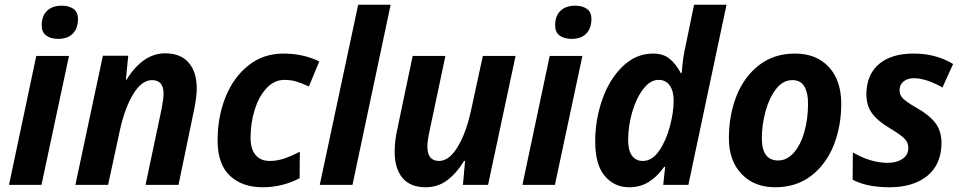

<svg xmlns="http://www.w3.org/2000/svg" viewBox="-20 -780 4055 810"><path d="M156 -673Q156 -713 178.5 -734.5Q201 -756 241 -756Q271 -756 290 -742.5Q309 -729 309 -700Q309 -661 287.5 -638.5Q266 -616 225 -616Q194 -616 175 -630Q156 -644 156 -673ZM133 -544H271L155 0H18Z M414 -545H521L511 -444H514Q583 -555 677 -555Q742 -555 776 -515.5Q810 -476 810 -407Q810 -371 798 -313L733 0H594L662 -322Q670 -364 670 -385Q670 -442 621 -442Q578 -442 542 -383Q506 -324 485 -227L436 0H298Z M898 -188Q898 -287 931.5 -370.5Q965 -454 1028 -504Q1091 -554 1176 -554Q1258 -554 1327 -521L1283 -415Q1254 -429 1230.5 -436Q1207 -443 1180 -443Q1137 -443 1104.5 -408Q1072 -373 1054.5 -317Q1037 -261 1037 -199Q1037 -152 1058 -126.5Q1079 -101 1117 -101Q1148 -101 1177 -110.5Q1206 -120 1245 -140L1244 -28Q1171 10 1088 10Q1002 10 950 -38.5Q898 -87 898 -188Z M1491 -760H1628L1467 0H1329Z M1645 -140Q1645 -189 1658 -244L1721 -544H1859L1791 -222Q1783 -184 1783 -162Q1783 -101 1832 -101Q1875 -101 1911 -160.5Q1947 -220 1968 -318L2017 -544H2155L2039 0H1933L1942 -101H1938Q1906 -49 1866.5 -19.5Q1827 10 1776 10Q1711 10 1678 -29.5Q1645 -69 1645 -140Z M2322 -673Q2322 -713 2344.5 -734.5Q2367 -756 2407 -756Q2437 -756 2456 -742.5Q2475 -729 2475 -700Q2475 -661 2453.5 -638.5Q2432 -616 2391 -616Q2360 -616 2341 -630Q2322 -644 2322 -673ZM2299 -544H2437L2321 0H2184Z M2491 -183Q2491 -275 2521 -360.5Q2551 -446 2607 -500Q2663 -554 2735 -554Q2778 -554 2804.5 -532.5Q2831 -511 2852 -472H2856Q2861 -540 2872 -585L2908 -760H3045L2884 0H2778L2786 -76H2782Q2753 -35 2717 -12.5Q2681 10 2634 10Q2572 10 2531.5 -37.5Q2491 -85 2491 -183ZM2822 -355Q2822 -396 2805.5 -419.5Q2789 -443 2758 -443Q2724 -443 2694.5 -405.5Q2665 -368 2647.5 -308.5Q2630 -249 2630 -189Q2630 -146 2646 -123.5Q2662 -101 2692 -101Q2731 -101 2760.5 -143.5Q2790 -186 2806 -246.5Q2822 -307 2822 -355Z M3055 -197Q3055 -294 3087 -375Q3119 -456 3182 -505Q3245 -554 3334 -554Q3424 -554 3476.5 -497.5Q3529 -441 3529 -342Q3529 -248 3497.5 -168Q3466 -88 3403 -39Q3340 10 3250 10Q3162 10 3108.5 -46Q3055 -102 3055 -197ZM3389 -343Q3389 -388 3373.5 -415Q3358 -442 3323 -442Q3283 -442 3254 -404.5Q3225 -367 3209.5 -310Q3194 -253 3194 -197Q3194 -103 3263 -103Q3300 -103 3329 -136Q3358 -169 3373.5 -224Q3389 -279 3389 -343Z M3577 -22 3578 -137Q3653 -93 3726 -93Q3762 -93 3787 -109.5Q3812 -126 3812 -157Q3812 -178 3796.5 -194.5Q3781 -211 3734 -239Q3682 -270 3658.5 -302.5Q3635 -335 3635 -384Q3636 -465 3688 -509.5Q3740 -554 3834 -554Q3929 -554 4001 -510L3956 -411Q3887 -450 3835 -450Q3809 -450 3792 -436.5Q3775 -423 3775 -399Q3775 -379 3789.5 -364.5Q3804 -350 3845 -326Q3898 -297 3925 -262.5Q3952 -228 3952 -176Q3951 -86 3892 -38Q3833 10 3732 10Q3637 10 3577 -22Z"/></svg>

Font: Noto Sans Display
Style: Bold Italic
Weight: 700
Italic angle: -12°
Designer: Monotype Design team
Foundry: Monotype Imaging Inc.
Version: Version 1.000